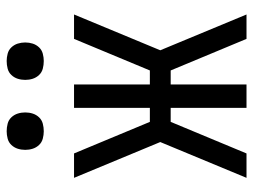

<svg xmlns="http://www.w3.org/2000/svg" viewBox="-114 -664 777 590"><g transform="rotate(-90 275.0 -368.5)"><path d="M526 0H451L354 -233H311V0H239V-233H196L99 0H24L134 -265L24 -530H99L196 -297H239V-530H311V-297H354L451 -530H526L416 -265ZM383 -623Q371 -623 359.5 -626Q348 -629 340 -637.5Q332 -646 328.5 -657Q325 -668 325 -680Q325 -692 328.5 -703Q332 -714 340 -722.5Q348 -731 359.5 -734Q371 -737 383 -737Q394 -737 405.5 -734Q417 -731 425 -722.5Q433 -714 436.5 -703Q440 -692 440 -680Q440 -668 436.5 -657Q433 -646 425 -637.5Q417 -629 405.5 -626Q394 -623 383 -623ZM167 -623Q156 -623 144.5 -626Q133 -629 125 -637.5Q117 -646 113.5 -657Q110 -668 110 -680Q110 -692 113.5 -703Q117 -714 125 -722.5Q133 -731 144.5 -734Q156 -737 167 -737Q179 -737 190.5 -734Q202 -731 210 -722.5Q218 -714 221.5 -703Q225 -692 225 -680Q225 -668 221.5 -657Q218 -646 210 -637.5Q202 -629 190.5 -626Q179 -623 167 -623Z"/></g></svg>

Font: Lode Term
Style: Regular
Weight: 400
Monospace: yes
Designer: Belleve Invis
Foundry: Belleve Invis
Version: Version 29.2.0